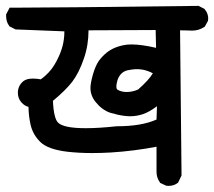

<svg xmlns="http://www.w3.org/2000/svg" viewBox="-32 -583 710 637"><path d="M487.3 -12.7V-96.2Q413.1 -82 336.4 -77.1Q303.7 -75.2 273.9 -75.2Q229.5 -75.2 191.4 -79.6Q126.5 -87.4 101.6 -112.1Q76.7 -136.7 69.3 -169.9Q63 -198.2 62.5 -228.5Q50.8 -231 40 -242.2Q27.3 -255.9 27.3 -274.9Q27.3 -298.8 45.9 -314Q56.6 -322.3 77.6 -322.3Q89.4 -322.3 103.5 -319.8Q132.3 -340.8 148.4 -367.7Q174.3 -411.1 179.7 -451.2Q181.6 -464.4 181.6 -479L19.5 -485.4L-0.5 -495.6L-1.5 -497.1Q-11.7 -510.7 -11.7 -529.8Q-11.7 -531.7 -11.7 -535.2L0 -557.6Q14.2 -557.6 30.3 -557.6Q145.5 -557.6 627 -563.5L646.5 -553.2Q653.8 -544.4 656.2 -536.6Q658.7 -528.8 658.7 -523.7Q658.7 -518.6 658.2 -514.2L647.5 -494.6L646 -493.7Q627.9 -481.4 605 -481.4Q603 -481.4 593 -481.9Q583 -482.4 565.4 -482.4L570.3 -1L559.1 22.5L557.6 23.9Q544.9 33.7 527.3 33.7Q524.4 33.7 519.5 33.2L499.5 23.9L498.5 22Q487.3 6.3 487.3 -12.7ZM355.5 -164.1Q438 -164.1 487.3 -186.5L488.8 -230.5Q462.4 -210.9 441.7 -204.1Q420.9 -197.3 399.9 -197.3Q381.8 -197.3 357.9 -202.6Q344.7 -205.6 333.5 -209Q307.1 -217.8 285.6 -244.1Q268.1 -265.6 268.1 -291Q268.1 -306.6 275.9 -334.5Q284.2 -363.8 295.4 -380.4Q306.2 -395.5 322.3 -408.7Q348.1 -429.2 387.2 -434.6Q395.5 -435.5 405.8 -435.5Q437.5 -435.5 485.8 -424.3L484.4 -483.4L261.7 -482.4Q261.7 -433.6 246.6 -389.6Q230.5 -341.8 207.5 -311.5Q185.1 -282.7 143.6 -248.5Q145 -217.8 149.4 -200.7Q153.8 -182.6 160.6 -176.3Q178.7 -157.7 252.9 -157.7Q295.9 -157.7 355 -164.1ZM475.1 -339.8Q459 -348.6 440.4 -352.1Q431.6 -353.5 427.2 -353.5Q422.9 -353.5 418.7 -353.5Q414.6 -353.5 406.7 -352.5Q398.9 -351.6 390.1 -349.6Q366.2 -343.3 357.4 -315.9Q354 -302.7 354 -296.4Q354 -289.6 356.9 -286.1L358.4 -285.2Q370.6 -277.8 388.2 -277.8Q407.7 -277.8 426.3 -286.1Q461.4 -316.9 475.1 -339.8Z"/></svg>

Font: Bakudai
Style: Bold
Weight: 700
Version: Version 1.48